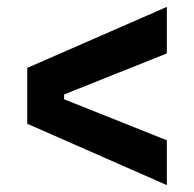

<svg xmlns="http://www.w3.org/2000/svg" viewBox="-20 -610 563 557"><path d="M464 -73 59 -251V-413L464 -590V-455L166 -336V-322L464 -203Z"/></svg>

Font: Bricolage Grotesque 10pt SemiBold
Style: Regular
Weight: 600
Designer: Mathieu Triay
Foundry: Atelier Triay
Version: Version 1.000; ttfautohint (v1.8.4.7-5d5b);gftools[0.9.29]